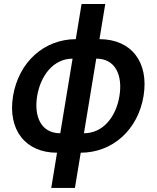

<svg xmlns="http://www.w3.org/2000/svg" viewBox="-20 -747 777 953"><path d="M234.4 185.7H351.9L380.7 11C538.7 10.7 664.8 -102.6 692.5 -270.2C720.2 -438.9 631.4 -552.6 474.1 -552.6H473.7L502.5 -727.3H384.9L356.2 -552.6C198.9 -552.2 72.8 -438.9 44.7 -270.2C17.4 -102.6 106.2 11 262.8 11H263.1ZM164.4 -270.2C181.1 -370.7 244 -455.6 340.2 -456L279.1 -85.6C182.9 -85.6 148.1 -169.7 164.4 -270.2ZM396.7 -85.6 457.7 -456C554.7 -456 589.5 -370.7 572.8 -270.2C556.5 -169.7 493.6 -85.6 396.7 -85.6Z"/></svg>

Font: Magic Ui Pro Semi Bold
Style: Italic
Weight: 600
Italic angle: -9.39999°
Designer: Stefan Endress, Andreas Faust
Version: Version 1.000;FEAKit 1.0